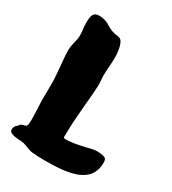

<svg xmlns="http://www.w3.org/2000/svg" viewBox="-183 -811 844 943"><g transform="rotate(30 239.0 -339.0)"><path d="M476 -115C472 -129 443 -132 421 -132C393 -132 318 -105 258 -105C242 -105 247 -116 247 -126C247 -230 262 -324 266 -418C266 -434 263 -451 263 -468C263 -501 268 -540 268 -573C268 -600 263 -629 259 -640C245 -682 232 -666 192 -680C161 -691 145 -714 100 -714C65 -714 60 -693 60 -649C60 -626 65 -606 65 -583C65 -550 51 -528 51 -492C51 -437 63 -371 63 -307C63 -272 62 -239 62 -209C62 -201 66 -145 66 -101C66 -51 51 -70 31 -57C32 -58 14 -37 12 -37C12 -37 12 -37 12 -37C12 -37 12 -38 12 -38C7 -29 5 -22 5 -16C5 14 60 8 90 14C108 18 126 30 151 33C171 35 195 36 219 36C346 36 478 25 478 -99C478 -104 477 -110 476 -115Z"/></g></svg>

Font: Freckle Face
Style: Regular
Weight: 400
Designer: Astigmatic (AOETI)
Foundry: Astigmatic (AOETI)
Version: Version 1.000